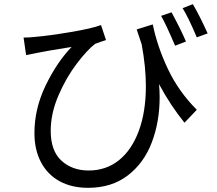

<svg xmlns="http://www.w3.org/2000/svg" viewBox="-20 -839 1040 920"><path d="M975 -679 923 -660Q883 -755 855 -800L904 -819Q936 -765 975 -679ZM752 -763 802 -780Q849 -693 871 -640L819 -620Q776 -721 752 -763ZM923 -313 864 -251Q796 -335 742 -436Q745 -405 745 -374Q745 -256 707.5 -157Q670 -58 592.5 1.5Q515 61 402 61Q323 61 265 29Q207 -3 176 -62.5Q145 -122 145 -201Q145 -318 198.5 -429Q252 -540 323 -614Q203 -595 160 -586L105 -575L93 -659Q119 -659 146 -662Q216 -668 319.5 -685.5Q423 -703 464 -719L488 -647Q479 -644 462 -638.5Q445 -633 436 -629Q399 -601 348.5 -535Q298 -469 260.5 -382.5Q223 -296 223 -212Q223 -116 274.5 -69Q326 -22 405 -22Q488 -22 549.5 -71Q611 -120 645 -211.5Q679 -303 679 -427Q679 -517 659 -626L635 -698L712 -722Q734 -615 785 -507.5Q836 -400 923 -313Z"/></svg>

Font: Noto Sans SC
Style: Regular
Weight: 400
Designer: Ryoko NISHIZUKA ____ (kana & ideographs); Paul D. Hunt (Latin, Greek & Cyrillic); Wenlong ZHANG ___ (bopomofo); Sandoll 
Foundry: Adobe Systems Incorporated
Version: Version 1.004